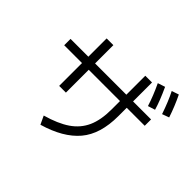

<svg xmlns="http://www.w3.org/2000/svg" viewBox="-188 -1126 1433 1433"><g transform="rotate(45 528.0 -410.0)"><path d="M958 -855Q999 -771 1028 -683L973 -663Q939 -764 902 -836ZM856 -631Q830 -714 787 -804L845 -823Q892 -722 913 -649ZM753 -777V-577H943V-510H753V-422Q753 -232 663 -125.5Q573 -19 387 35L356 -31Q473 -64 544 -112.5Q615 -161 648.5 -235.5Q682 -310 682 -422V-510H352V-269H281V-510H93V-577H281V-770H352V-577H682V-777Z"/></g></svg>

Font: PlemolJP
Style: Regular
Weight: 400
Monospace: yes
Version: v2.0.4; ttfautohint (v1.8.4.7-5d5b-dirty) -l 6 -r 45 -G 200 